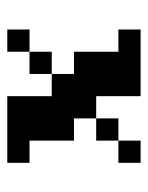

<svg xmlns="http://www.w3.org/2000/svg" viewBox="42 -458 415 540"><g transform="rotate(-90 250.0 -187.5)"><path d="M62.5 -375H250V-250H312.5V-187.5H375V-62.5H437.5V0H250V-125H187.5V-187.5H125V-312.5H62.5ZM375 -375H437.5V-312.5H375ZM312.5 -312.5H375V-250H312.5ZM125 -125H187.5V-62.5H125ZM62.5 -62.5H125V0H62.5Z"/></g></svg>

Font: Half Eighties
Style: Regular
Weight: 400
Monospace: yes
Designer: Jayvee Enaguas (HarvettFox96)
Version: 20191127.01dev02